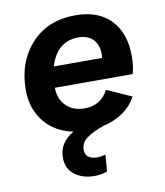

<svg xmlns="http://www.w3.org/2000/svg" viewBox="-82 -577 741 860"><g transform="rotate(-10 289.0 -147.0)"><path d="M536 -286Q536 -238 526 -205H172Q173 -152 205 -121.5Q237 -91 288 -91Q362 -91 396 -156L508 -106Q464 -24 356 1Q305 19 278 39.5Q251 60 251 91Q251 135 307 135Q321 135 343 129L337 205Q311 215 279 215Q226 215 189.5 188Q153 161 153 109Q153 42 220 3Q137 -14 89.5 -73Q42 -132 42 -217Q42 -344 117 -426.5Q192 -509 319 -509Q422 -509 479 -449.5Q536 -390 536 -286ZM315 -409Q217 -409 184 -300H404Q405 -306 405 -316Q405 -360 381 -384.5Q357 -409 315 -409Z"/></g></svg>

Font: Elaine Sans SemiBold
Style: Italic
Weight: 600
Italic angle: -13°
Designer: Wei Huang
Foundry: Wei Huang
Version: Version 2.001;December 24, 2019;FontCreator 12.0.0.2547 64-b